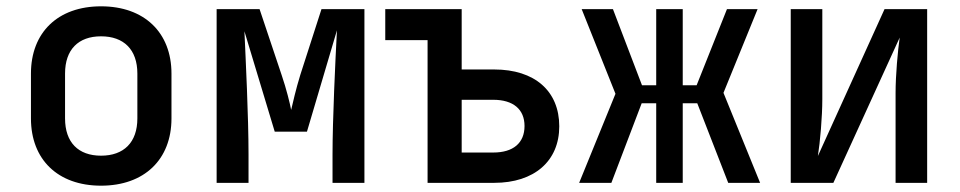

<svg xmlns="http://www.w3.org/2000/svg" viewBox="-20 -579 3040 608"><path d="M300 9C437 9 523 -74 523 -204V-346C523 -476 437 -559 300 -559C163 -559 78 -476 78 -346V-204C78 -74 163 9 300 9ZM300 -86C228 -86 186 -128 186 -204V-346C186 -422 228 -464 300 -464C372 -464 415 -422 415 -346V-204C415 -128 372 -86 300 -86Z M767 0V-90C767 -210 758 -391 754 -480L850 -162H952L1047 -483C1042 -389 1033 -200 1033 -90V0H1134V-550H998L931 -342C917 -297 907 -252 902 -231C898 -252 887 -297 872 -341L802 -550H666V0Z M1545 0C1672 0 1751 -69 1751 -179C1751 -291 1673 -359 1545 -359H1442V-550H1200V-452H1334V0ZM1442 -263H1542C1605 -263 1641 -233 1641 -180C1641 -126 1605 -96 1542 -96H1442Z M1916 0 2012 -252H2058V0H2142V-252H2188L2286 0H2387L2271 -285L2379 -550H2282L2186 -309H2142V-550H2058V-309H2013L1921 -550H1822L1929 -282L1814 0Z M2619 0 2829 -460C2823 -418 2816 -341 2816 -285V0H2916V-550H2781L2570 -85C2577 -129 2584 -209 2584 -265V-550H2484V0Z"/></svg>

Font: Tekne LDO SemiBold
Style: Regular
Weight: 600
Monospace: yes
Designer: Alessio Laiso, Mario Rullo, Paolo Rosset
Foundry: Alessio Laiso
Version: Version 1.000;hotconv 1.0.109;makeotfexe 2.5.65596